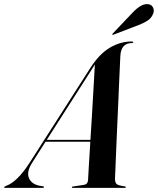

<svg xmlns="http://www.w3.org/2000/svg" viewBox="-78 -910 765 930"><path d="M77 -120.5Q50 -78 62 -48.2Q74 -18.5 112.5 -10.5L129 -8Q135 -7 135 -3.5Q135 0 129 0H-52Q-58 0 -58 -3Q-58 -6 -47 -10.5Q-22 -19 7 -47.2Q36 -75.5 67.5 -125L360 -581.5Q403 -648.5 453.8 -678.8Q504.5 -709 559 -709Q567.5 -709 567.5 -705Q567.5 -701.5 561 -701.5Q509 -701.5 505 -640.5Q504.5 -632 503 -598Q501.5 -564 499.2 -513.8Q497 -463.5 494.5 -404.5Q492 -345.5 489.2 -286.5Q486.5 -227.5 484.5 -176.2Q482.5 -125 481 -89.8Q479.5 -54.5 479 -44Q479 -26.5 486.5 -19Q494 -11.5 525 -7.5Q531.5 -6.5 531.5 -3.5Q531.5 0 525.5 0H274.5Q270 0 270 -3Q270 -6 274.5 -6.5L328 -14.5Q347 -17 348.5 -38Q349 -52.5 352.2 -104Q355.5 -155.5 359.5 -223.5H142.5ZM366 -573 148.5 -232.5H360Q363.5 -285.5 366.8 -341.2Q370 -397 373 -448Q376 -499 378.2 -538.5Q380.5 -578 381.5 -598Q376 -589.5 366 -573ZM564 -848.5Q604.5 -891.5 635.5 -890Q654.5 -889.5 662 -876Q669.5 -862.5 665.5 -848.5Q658 -824 637.2 -810.5Q616.5 -797 593 -788.5L471.5 -742Q467 -740 466 -742.5Q465 -744.5 468.5 -748Z"/></svg>

Font: Fraunces 144pt S000 SemiBold
Style: Italic
Weight: 600
Italic angle: -16°
Version: Version 1.000; ttfautohint (v1.8.3)